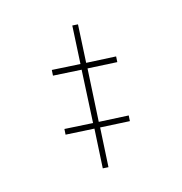

<svg xmlns="http://www.w3.org/2000/svg" viewBox="-147 -728 794 836"><g transform="rotate(-30 250.0 -310.5)"><path d="M215 -172 341 -131 349 -155 222 -196 296 -422 422 -381 430 -405 303 -446 356 -609 332 -617 279 -454 158 -494 150 -470 271 -430 198 -204 77 -244 69 -220 191 -180 136 -12 160 -4Z"/></g></svg>

Font: Noto Sans Mono UI Condensed Thin
Style: Regular
Weight: 250
Width: 3
Designer: Monotype Design team
Foundry: Monotype Imaging Inc.
Version: 1.000